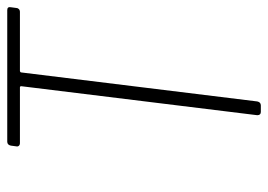

<svg xmlns="http://www.w3.org/2000/svg" viewBox="-125 -615 740 530"><g transform="rotate(-90 245.0 -350.0)"><path d="M490 -690 488 -675Q488 -671 485 -668Q482 -665 477 -665H314Q313 -665 311.5 -664Q310 -663 310 -661L230 -10Q228 0 219 0H201Q192 0 192 -10L272 -661Q272 -665 269 -665H115Q110 -665 107.5 -668Q105 -671 106 -675L108 -690Q110 -700 119 -700H482Q492 -700 490 -690Z"/></g></svg>

Font: Barlow Semi Condensed ExLight
Style: Italic
Weight: 275
Width: 4
Italic angle: -7°
Designer: Jeremy Tribby
Foundry: Tribby Type
Version: Version 1.408